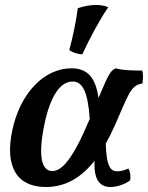

<svg xmlns="http://www.w3.org/2000/svg" viewBox="-20 -741 594 770"><path d="M414 -712C401 -718 384 -721 366 -721C343 -721 317 -717 292 -708C286 -661 275 -606 258 -540C272 -530 291 -524 310 -523C340 -588 378 -659 414 -712ZM550 -458C513 -458 469 -459 445 -467C424 -459 417 -448 375 -348C363 -436 326 -467 266 -467C157 -467 60 -367 29 -217C-1 -73 47 9 164 9C243 9 306 -29 359 -96C356 -30 374 9 423 9C448 9 480 -1 502 -18C505 -36 502 -53 495 -65C483 -60 468 -54 451 -54C425 -54 407 -69 404 -165C417 -188 429 -212 441 -239C494 -358 503 -400 551 -406C554 -425 555 -445 550 -458ZM190 -55C151 -55 131 -103 156 -232C183 -371 229 -414 271 -414C310 -414 332 -376 340 -265C340 -264 339 -263 339 -262C272 -102 228 -55 190 -55Z"/></svg>

Font: Vollkorn Semibold
Style: Italic
Weight: 600
Italic angle: -11°
Designer: Friedrich Althausen
Foundry: Friedrich Althausen
Version: Version 4.015;PS 004.015;hotconv 1.0.88;makeotf.lib2.5.64775